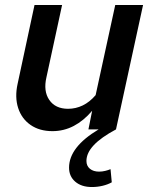

<svg xmlns="http://www.w3.org/2000/svg" viewBox="-20 -521 610 773"><path d="M350 232Q308 232 283 210.5Q258 189 258 154Q258 71 377 0H336L351 -75Q317 -35 277 -14Q237 7 191 7Q139 7 103 -18Q67 -43 53 -86.5Q39 -130 51 -184L119 -501H230L167 -210Q154 -154 178.5 -118.5Q203 -83 254 -83Q285 -83 313 -96.5Q341 -110 365 -138L444 -501H556L447 0Q387 32 357.5 63.5Q328 95 328 127Q328 147 342 158.5Q356 170 379 170Q391 170 403.5 167Q416 164 425 160L430 213Q414 222 393 227Q372 232 350 232Z"/></svg>

Font: Red Hat Text SemiBold
Style: Italic
Weight: 600
Italic angle: -12°
Designer: Pentagram, MCKL
Foundry: Pentagram, MCKL
Version: Version 1.023